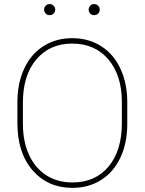

<svg xmlns="http://www.w3.org/2000/svg" viewBox="-20 -907 706 937"><path d="M601.1 -302.2Q601.1 -210 568.1 -138.9Q535.2 -67.9 474.1 -29.1Q413.1 9.8 333.5 9.8Q213.4 9.8 139.2 -75.7Q64.9 -161.1 64.9 -306.2V-408.7Q64.9 -500.5 97.9 -571.8Q130.9 -643.1 192.1 -681.9Q253.4 -720.7 332.5 -720.7Q412.1 -720.7 473.4 -681.9Q534.7 -643.1 567.9 -571.5Q601.1 -500 601.1 -408.7ZM574.7 -409.7Q574.7 -538.6 509.3 -616.5Q443.8 -694.3 332.5 -694.3Q222.7 -694.3 157.2 -616.9Q91.8 -539.6 91.8 -406.2V-302.2Q91.8 -217.3 121.3 -152.1Q150.9 -86.9 205.6 -51.8Q260.3 -16.6 333.5 -16.6Q444.8 -16.6 509.8 -94.2Q574.7 -171.9 574.7 -306.2ZM195.3 -859.9Q195.3 -871.1 203.1 -879.2Q210.9 -887.2 222.2 -887.2Q233.4 -887.2 241.5 -879.2Q249.5 -871.1 249.5 -859.9Q249.5 -848.6 241.5 -840.8Q233.4 -833 222.2 -833Q210.9 -833 203.1 -840.8Q195.3 -848.6 195.3 -859.9ZM412.6 -859.9Q412.6 -871.1 420.4 -879.2Q428.2 -887.2 439.5 -887.2Q450.7 -887.2 458.7 -879.2Q466.8 -871.1 466.8 -859.9Q466.8 -848.6 458.7 -840.8Q450.7 -833 439.5 -833Q428.2 -833 420.4 -840.8Q412.6 -848.6 412.6 -859.9Z"/></svg>

Font: Roboto Thin
Style: Regular
Weight: 250
Designer: Google
Version: Version 2.134; 2016